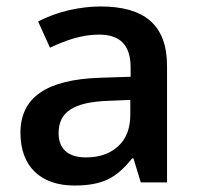

<svg xmlns="http://www.w3.org/2000/svg" viewBox="-20 -570 620 600"><path d="M502 0V-363.8C502 -492.2 431.2 -549.8 293.9 -549.8C263.2 -549.8 230 -545.9 195.3 -538.1C160.6 -529.8 128.4 -518.1 99.1 -502.9L136.2 -420.9C183.1 -442.9 233.9 -461.9 289.1 -461.9C356.9 -461.9 388.2 -427.7 388.2 -358.9V-330.1L294.9 -327.1C125.5 -321.8 43.9 -266.1 43.9 -154.8C43.9 -49.8 106.9 9.8 212.9 9.8C254.4 9.8 288.1 3.9 314.5 -8.3C340.8 -20 367.2 -42.5 393.1 -75.2H397L419.9 0ZM249 -78.1C191.9 -78.1 163.1 -105.5 163.1 -153.8C163.1 -220.2 210 -251 317.9 -254.9L387.2 -257.8V-210.9C387.2 -168.9 374.5 -136.2 349.6 -113.3C324.2 -89.8 290.5 -78.1 249 -78.1Z"/></svg>

Font: Sahel SemiBold
Style: Bold
Weight: 600
Foundry: Saber Rastikerdar (saber.rastikerdar@gmail.com)
Version: Version 3.4.0